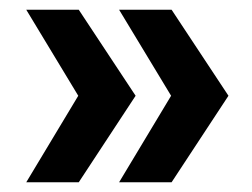

<svg xmlns="http://www.w3.org/2000/svg" viewBox="-20 -459 519 395"><path d="M333 -84H225L332 -262L225 -439H333L450 -262ZM142 -84H34L141 -262L34 -439H142L259 -262Z"/></svg>

Font: TypoPRO Montserrat Alternates
Style: Regular
Weight: 500
Designer: Julieta Ulanovsky
Foundry: Julieta Ulanovsky
Version: Version 6.001